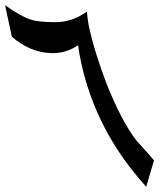

<svg xmlns="http://www.w3.org/2000/svg" viewBox="-41 -731 618 736"><path d="M519.5 -15.1Q326.7 -227.5 270 -491.7Q266.1 -509.3 263.4 -524.4Q260.7 -539.6 258.3 -557.6Q213.9 -527.3 161.6 -527.3Q77.1 -527.3 4.4 -590.3L-21.5 -710.9Q40.5 -667.5 74.7 -656.7Q105 -646 170.9 -646Q235.8 -646 292 -686.5Q293 -674.3 294.7 -661.1Q296.4 -647.9 298.8 -634.8Q310.1 -581.5 327.9 -524.2Q345.7 -466.8 368.2 -408.2Q396 -338.9 424.3 -284.7Q452.6 -230.5 481.9 -192.4Q483.9 -189.9 491.2 -182.1Q498.5 -174.3 511.2 -159.7Q518.6 -151.9 528.8 -140.1Q539.1 -128.4 549.3 -116.2Z"/></svg>

Font: XB Khoramshahr
Style: Oblique
Weight: 400
Italic angle: 12°
Designer: Behnam
Foundry: Irmug
Version: Version 8.005 2009